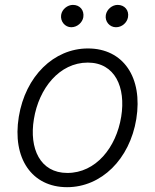

<svg xmlns="http://www.w3.org/2000/svg" viewBox="-20 -750 631 781"><path d="M269.9 -639.2C294.7 -639.2 315.3 -658.7 318.9 -680C323.2 -708.5 305 -730.1 276.6 -730.1C255 -730.1 232.2 -712.7 228.7 -689.3C224.8 -663 244.3 -639.2 269.9 -639.2ZM451.7 -639.2C476.6 -639.2 496.8 -658 500.7 -680C505.7 -708.1 486.9 -730.1 458.5 -730.1C436.8 -730.1 414.8 -712.7 410.5 -689.3C405.9 -662.3 426.1 -639.2 451.7 -639.2ZM252.8 11.4C392 11.4 507.5 -101.9 534.4 -265.6C561.8 -435 481.5 -552.9 337.7 -552.9C198.9 -552.9 83.5 -440 56.5 -275.2C28.8 -106.2 109.4 11.4 252.8 11.4ZM253.9 -46.5C143.1 -46.5 98 -146 117.9 -265.6C138.1 -390.3 221.6 -495.4 337 -495.4C447.8 -495.4 492.5 -394.9 473 -275.2C452.8 -149.9 369.7 -46.5 253.9 -46.5Z"/></svg>

Font: TID UI Light
Style: Italic
Weight: 300
Italic angle: -9.39999°
Designer: The TID Project Authors
Foundry: Bakken & Bæck
Version: Version 1.001;hotconv 1.0.109;makeotfexe 2.5.65596